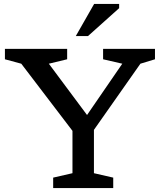

<svg xmlns="http://www.w3.org/2000/svg" viewBox="-20 -955 824 975"><path d="M88 -631.5 5 -654V-707H321V-654L228 -631.5L422 -371L601 -631.5L503.5 -654V-707H767V-654L693 -631.5L457 -295.5V-75.5L555 -53V0H250V-53L348 -75.5V-290.5ZM365 -772 458 -935H585V-913.5L427 -772Z"/></svg>

Font: Newsreader Caption
Style: Regular
Weight: 400
Designer: Hugues Gentile
Foundry: Production Type
Version: Version 1.001